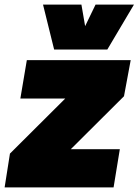

<svg xmlns="http://www.w3.org/2000/svg" viewBox="-32 -810 599 830"><path d="M-12 0 11 -146 250 -384H56L84 -550H533L504 -394L274 -165H486L459 0ZM547 -790 432 -596H202L154 -790H320L336 -697L381 -790Z"/></svg>

Font: Georama Black
Style: Italic
Weight: 900
Italic angle: -9°
Designer: Jean-Baptiste Levee
Foundry: Production Type
Version: Version 1.000